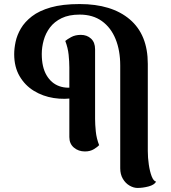

<svg xmlns="http://www.w3.org/2000/svg" viewBox="-20 -732 845 947"><path d="M658 195Q639 195 619 183.5Q599 172 586 150Q573 128 573 98V-409Q573 -483 550 -539.5Q527 -596 482.5 -628Q438 -660 373 -660Q320 -660 284 -642.5Q248 -625 226.5 -596.5Q205 -568 195.5 -533.5Q186 -499 186 -466Q186 -401 209.5 -361Q233 -321 272.5 -307Q312 -293 358 -305L354 -250Q299 -240 245 -248.5Q191 -257 147 -284Q103 -311 76.5 -356.5Q50 -402 50 -465Q50 -493 57 -526Q64 -559 83 -591.5Q102 -624 137.5 -651.5Q173 -679 230.5 -695.5Q288 -712 373 -712Q531 -712 620 -636.5Q709 -561 709 -417V13Q709 46 714 80Q719 114 728 137.5Q737 161 750 164Q741 180 713 187.5Q685 195 658 195ZM399 15Q367 15 344.5 -4Q322 -23 322 -56V-399Q322 -428 318.5 -462Q315 -496 302 -530Q311 -538 331 -549Q351 -560 379 -560Q409 -560 429 -541.5Q449 -523 449 -489V-146Q449 -118 452.5 -83.5Q456 -49 469 -16Q462 -8 443.5 3.5Q425 15 399 15Z"/></svg>

Font: Arima Thin
Style: Regular
Weight: 100
Designer: Joana Correia and Natanael Gama
Foundry: NDISCOVER
Version: Version 1.101;gftools[0.9.23]